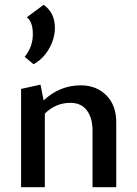

<svg xmlns="http://www.w3.org/2000/svg" viewBox="-20 -781 573 801"><path d="M120 -513 83 -544Q117 -586 117 -638Q117 -690 92 -709L162 -761Q209 -728 209 -665Q209 -620 184.5 -577.5Q160 -535 120 -513ZM317 -425Q382 -425 423.5 -383.5Q465 -342 465 -271V0H366V-236Q366 -290 342 -321Q318 -352 274 -352Q212 -352 167 -307V0H68V-410L149 -428L162 -362Q229 -425 317 -425Z"/></svg>

Font: EauTestText Semibold
Style: Regular
Weight: 600
Designer: Christian Thalmann (Catharsis Fonts)
Version: Version 0.001;PS 000.001;hotconv 1.0.88;makeotf.lib2.5.64775